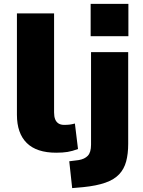

<svg xmlns="http://www.w3.org/2000/svg" viewBox="-20 -774 736 987"><path d="M269 11Q168 11 117.5 -39Q67 -89 67 -184V-705H258V-196Q258 -175 263.5 -161Q269 -147 280.5 -139.5Q292 -132 310 -132Q326 -132 338 -133.5Q350 -135 365 -139L381 -8Q352 3 327.5 7Q303 11 269 11ZM446 -588V-754H640V-588ZM351 193 336 55 384 49Q415 44 431.5 26.5Q448 9 448 -30V-506H639V-35Q639 17 628.5 56Q618 95 592.5 122Q567 149 522 165Q477 181 408 188Z"/></svg>

Font: Nunito Sans 7pt Black
Style: Regular
Weight: 900
Designer: Vernon Adams
Foundry: Vernon Adams
Version: Version 3.101;gftools[0.9.27]